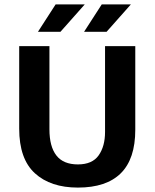

<svg xmlns="http://www.w3.org/2000/svg" viewBox="-20 -839 701 870"><path d="M67 -630H204V-253Q204 -175 235.5 -134.5Q267 -94 333 -94Q398 -94 427 -135Q456 -176 456 -241V-630H593V-251Q593 -119 527.5 -54Q462 11 333 11Q209 11 138 -54Q67 -119 67 -256ZM254 -695H152L232 -819H364ZM463 -695H361L441 -819H573Z"/></svg>

Font: Mukta Vaani
Style: Bold
Weight: 700
Designer: Noopur Datye, Girish Dalvi, Yashodeep Gholap, Pallavi Karambelkar
Foundry: Ek Type
Version: Version 2.538;PS 1.000;hotconv 16.6.51;makeotf.lib2.5.65220;